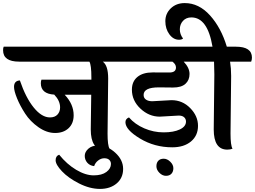

<svg xmlns="http://www.w3.org/2000/svg" viewBox="-77 -965 1655 1246"><path d="M512 -125 515 -350H343Q401 -289 401 -217Q401 -164 368 -133Q335 -102 280.5 -102Q226 -102 172.5 -139.5Q119 -177 86 -228Q53 -279 33.5 -327Q14 -375 14 -401Q14 -441 52 -443Q90 -331 142 -267Q194 -203 247 -203Q279 -203 296 -221.5Q313 -240 313 -268Q313 -311 275 -351Q188 -356 188 -425Q188 -438 192 -448H516V-462Q516 -544 503 -565H47Q-57 -565 -57 -639Q-57 -655 -53 -662H655Q759 -662 759 -591Q759 -578 754 -565H590Q625 -540 625 -456L621 -98Q621 -21 634 0Q620 6 600 6Q512 6 512 -125Z M307 39Q357 101 417.5 137Q478 173 531 173Q584 173 613.5 151Q643 129 643 99Q643 83 632 72.5Q621 62 600 62Q579 62 560 76.5Q541 91 534 113Q506 110 489.5 91Q473 72 473 46.5Q473 21 496.5 0Q520 -21 559 -21Q619 -21 670.5 25.5Q722 72 722 131Q722 190 680 225.5Q638 261 572 261Q506 261 436 225.5Q366 190 325 146.5Q284 103 284 75Q284 47 307 39Z M938 114Q938 91 950.5 78Q963 65 985.5 65Q1008 65 1028 84.5Q1048 104 1048 126.5Q1048 149 1035.5 162.5Q1023 176 1000 176Q977 176 957.5 156.5Q938 137 938 114ZM1083 -215 960 -208Q890 -208 834.5 -260Q779 -312 779 -383Q779 -436 814.5 -465.5Q850 -495 913.5 -495Q977 -495 1021 -494.5Q1065 -494 1065 -527Q1065 -548 1042 -565H751Q646 -565 646 -639Q646 -652 650 -662H1194Q1299 -662 1299 -591Q1299 -580 1293 -565H1115Q1153 -525 1153 -485Q1153 -445 1126.5 -421Q1100 -397 1046 -397L954 -398Q855 -398 855 -349Q855 -329 870.5 -318.5Q886 -308 911 -308L1036 -315Q1107 -315 1157.5 -263.5Q1208 -212 1208 -148.5Q1208 -85 1162.5 -47Q1117 -9 1041 -9Q926 -9 831.5 -66Q737 -123 737 -172Q737 -194 760 -203Q799 -158 859.5 -132Q920 -106 985 -106Q1050 -106 1090 -125Q1130 -144 1130 -176Q1130 -193 1118 -204Q1106 -215 1083 -215Z M1310 -125 1314 -482Q1314 -513 1312 -565H1262Q1157 -565 1157 -639Q1157 -652 1161 -662H1302Q1270 -852 1165 -852Q1131 -852 1110.5 -829.5Q1090 -807 1090 -774.5Q1090 -742 1111 -715Q1102 -707 1085 -707Q1048 -707 1022 -742.5Q996 -778 996 -827.5Q996 -877 1031.5 -911Q1067 -945 1122 -945Q1214 -945 1286 -865Q1358 -785 1395 -662H1454Q1558 -662 1558 -591Q1558 -578 1553 -565H1416Q1423 -522 1423 -472L1419 -98Q1419 -21 1432 0Q1418 6 1398 6Q1310 6 1310 -125Z"/></svg>

Font: Laila SemiBold
Style: Regular
Weight: 600
Designer: Hitesh Malaviya
Foundry: Indian Type Foundry
Version: Version 1.302;PS 1.0;hotconv 1.0.78;makeotf.lib2.5.61930; tt